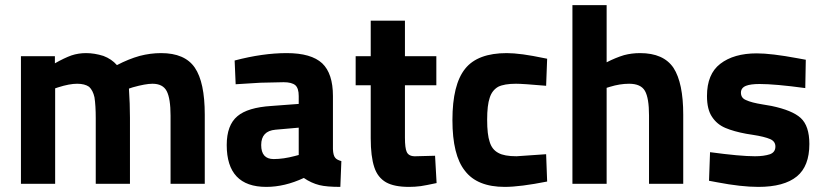

<svg xmlns="http://www.w3.org/2000/svg" viewBox="-20 -720 3225 752"><path d="M62 -500V0H196V-374L208 -378Q252 -392 282 -392Q312 -392 329 -380Q344 -366 350 -339Q355 -307 355 -257V0H489V-259Q489 -313 485 -373L500 -378Q550 -392 577 -392Q618 -392 633 -363Q648 -334 648 -267V0H782V-271Q782 -398 743 -455Q704 -512 611 -512Q569 -512 527 -501Q484 -489 438 -465Q417 -489 385 -501Q350 -512 317 -512Q287 -512 260 -503Q232 -493 195 -472V-500Z M1023 12Q1095 12 1170 -23Q1199 -3 1231 5Q1259 12 1313 12L1317 -89Q1299 -94 1293 -102Q1285 -111 1284 -136V-344Q1284 -432 1242 -472Q1199 -512 1103 -512Q1009 -512 899 -483L903 -390Q943 -393 1000 -396Q1078 -398 1091 -398Q1123 -398 1137 -386Q1150 -374 1150 -344V-313L1043 -305Q950 -299 910 -265Q868 -230 868 -152Q868 12 1023 12ZM1052 -97Q1003 -97 1003 -152Q1003 -207 1059 -212L1150 -220V-113L1135 -109Q1090 -97 1052 -97Z M1582 12Q1605 12 1628 9Q1648 6 1690 -3L1684 -110L1608 -108Q1581 -107 1573 -125Q1566 -140 1566 -181V-386H1689V-500H1566V-639H1432V-500H1373V-386H1432V-178Q1432 -107 1446 -65Q1459 -25 1492 -6Q1524 12 1582 12Z M1957 12Q2017 12 2123 -9L2119 -116L2003 -108Q1955 -108 1932 -121Q1907 -134 1898 -164Q1888 -193 1888 -251Q1888 -308 1898 -337Q1907 -366 1931 -380Q1955 -392 2001 -392Q2028 -392 2119 -384L2123 -490Q2060 -503 2029 -507Q1991 -512 1965 -512Q1851 -512 1802 -451Q1752 -389 1752 -250Q1752 -112 1801 -51Q1849 12 1957 12Z M2222 -700V0H2356V-376L2369 -380Q2408 -392 2444 -392Q2490 -392 2506 -364Q2522 -336 2522 -268V0H2656V-271Q2656 -395 2618 -454Q2579 -512 2487 -512Q2454 -512 2424 -504Q2391 -494 2356 -476V-700Z M2950 12Q3051 12 3101 -29Q3150 -69 3150 -156Q3150 -227 3116 -258Q3083 -288 3002 -305L2967 -311Q2923 -318 2902 -328Q2882 -336 2882 -357Q2882 -376 2902 -384Q2920 -391 2955 -391Q3016 -391 3134 -375L3136 -486L3103 -492Q3001 -511 2944 -511Q2854 -511 2801 -470Q2749 -430 2749 -344Q2749 -291 2769 -262Q2788 -233 2821 -219Q2854 -205 2903 -196Q2919 -193 2928 -192Q2974 -185 2997 -175Q3017 -166 3017 -146Q3017 -124 2996 -116Q2972 -108 2937 -108Q2879 -108 2761 -124L2757 -12L2789 -6Q2883 12 2950 12Z"/></svg>

Font: Online Auction - Bold
Style: Bold
Weight: 500
Designer: Mohamed Mostafa, the designer of Online Auction
Foundry: Kief Type Foundry
Version: ""